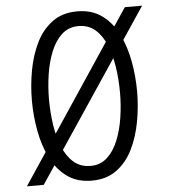

<svg xmlns="http://www.w3.org/2000/svg" viewBox="-52 -759 720 818"><g transform="rotate(-5 308.0 -350.0)"><path d="M102 12H30L512 -712H586ZM308 12Q245 12 201.8 -19.8Q158.5 -51.5 132.5 -104.2Q106.5 -157 94.8 -221Q83 -285 83 -350Q83 -415 94.8 -479Q106.5 -543 132.5 -595.8Q158.5 -648.5 201.8 -680.2Q245 -712 308 -712Q371 -712 414.2 -680.2Q457.5 -648.5 483.5 -595.8Q509.5 -543 521.2 -479Q533 -415 533 -350Q533 -285 521.2 -221Q509.5 -157 483.5 -104.2Q457.5 -51.5 414.2 -19.8Q371 12 308 12ZM308 -51Q350.5 -51 379.5 -77.8Q408.5 -104.5 426.2 -148.5Q444 -192.5 452 -245.2Q460 -298 460 -350Q460 -407 452 -460.5Q444 -514 426.2 -556.5Q408.5 -599 379.5 -624Q350.5 -649 308 -649Q265.5 -649 236.5 -622.2Q207.5 -595.5 189.8 -551.5Q172 -507.5 164 -454.8Q156 -402 156 -350Q156 -293 164 -239.5Q172 -186 189.8 -143.5Q207.5 -101 236.5 -76Q265.5 -51 308 -51Z"/></g></svg>

Font: Overpass Mono Light Light
Style: Regular
Weight: 300
Monospace: yes
Version: Version 4.000